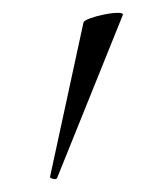

<svg xmlns="http://www.w3.org/2000/svg" viewBox="-20 -751 252 299"><path d="M69 -474Q68 -471 62.5 -472.5Q57 -474 58 -476L110 -716Q111 -719 120.5 -722.5Q130 -726 142.5 -728.5Q155 -731 164 -731Q173 -731 171 -727Z"/></svg>

Font: Cormorant Light
Style: Regular
Weight: 400
Version: Version 4.000